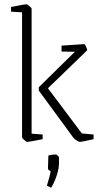

<svg xmlns="http://www.w3.org/2000/svg" viewBox="-20 -659 479 905"><path d="M84 -11V-601L32 -604V-626Q96 -639 105 -639Q108 -639 118.5 -630.5Q129 -622 129 -618V-29L181 -25V-3Q116 10 107 10Q105 10 94.5 1Q84 -8 84 -11ZM325 -11 163 -232V-248L333 -415L270 -416V-444L377 -451Q380 -451 385.5 -439Q391 -427 391 -422L206 -243L366 -30L421 -25V-3Q364 10 357 10Q352 10 340.5 2.5Q329 -5 325 -11ZM201 216Q215 171 219 149Q217 148 211.5 143.5Q206 139 206 136L208 74Q226 69 244 69Q246 69 252 74.5Q258 80 258 83V110Q258 135 247.5 167.5Q237 200 221 226Z"/></svg>

Font: Grenze ExtraLight
Style: Regular
Weight: 275
Designer: Renata Polastri
Foundry: Omnibus-Type
Version: Version 1.002; ttfautohint (v1.8)